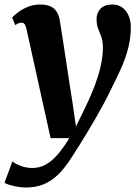

<svg xmlns="http://www.w3.org/2000/svg" viewBox="-52 -581 613 852"><path d="M65.5 -452Q62 -468 56.8 -474.2Q51.5 -480.5 44 -480.5Q37 -480.5 30.2 -477.8Q23.5 -475 15.5 -469.5L2 -503.5Q8.5 -511 26 -524.8Q43.5 -538.5 69.5 -549.8Q95.5 -561 126 -561Q154.5 -561 172.5 -552.5Q190.5 -544 200.2 -528Q210 -512 213.5 -489Q220.5 -444.5 227.8 -398.5Q235 -352.5 242 -305.5Q249 -258.5 256.2 -212Q263.5 -165.5 270.5 -120L285 -19.5L325.5 -102.5Q343 -138.5 357.5 -173.5Q372 -208.5 382.5 -242Q393 -275.5 398.8 -307.2Q404.5 -339 404.5 -368.5Q404.5 -399.5 397.5 -418Q390.5 -436.5 383.5 -453.8Q376.5 -471 376.5 -497Q376.5 -524.5 394.5 -542.8Q412.5 -561 446 -561Q474 -561 492 -546.8Q510 -532.5 519.2 -510Q528.5 -487.5 528.5 -463Q528.5 -412.5 516.8 -367Q505 -321.5 485.2 -277.5Q465.5 -233.5 441.5 -186.5Q428 -158 410.8 -125.5Q393.5 -93 374.2 -59.5Q355 -26 335.8 5.8Q316.5 37.5 298.8 65.8Q281 94 267 115.5Q236 165 204.8 194.8Q173.5 224.5 139.2 237.8Q105 251 64.5 251Q37 251 8 244.2Q-21 237.5 -32 230L3 135Q13.5 145 39.2 154.8Q65 164.5 91.5 164.5Q122.5 164.5 149.2 150.2Q176 136 202 106.8Q228 77.5 255.5 32H172.5Z"/></svg>

Font: Merriweather 36pt ExtraBold
Style: Italic
Weight: 800
Italic angle: -7.8°
Version: Version 2.101